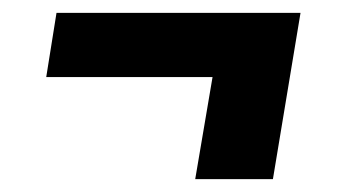

<svg xmlns="http://www.w3.org/2000/svg" viewBox="-20 -410 540 299"><path d="M284 -131 311 -290H52L68 -390H448L405 -131Z"/></svg>

Font: Iosevka Curly Slab Heavy
Style: Italic
Weight: 900
Italic angle: -9°
Monospace: yes
Designer: Belleve Invis
Foundry: Belleve Invis
Version: Version 22.1.2; ttfautohint (v1.8.4)